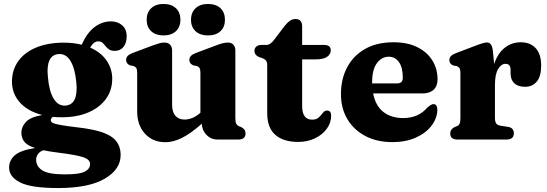

<svg xmlns="http://www.w3.org/2000/svg" viewBox="-20 -705 2766 970"><path d="M379 -60.5Q492.5 -47.5 541 -15.5Q589.5 16.5 589.5 78Q589.5 151 508.8 198Q428 245 273.5 245Q138 245 82 216.8Q26 188.5 26 141.5Q26 105 55 79.5Q84 54 157 43Q116 29 102 10Q88 -9 88 -35Q88 -64 110.8 -88.8Q133.5 -113.5 193.5 -124Q119.5 -143 80 -187.8Q40.5 -232.5 40.5 -292.5Q40.5 -351.5 72.2 -396Q104 -440.5 163 -465Q222 -489.5 303 -489.5Q351.5 -489.5 393 -479Q419 -539 457.5 -568Q496 -597 540.5 -597Q574.5 -597 597.2 -577.2Q620 -557.5 620 -521Q620 -488.5 604 -468.2Q588 -448 560.5 -448Q541.5 -448 531 -455.2Q520.5 -462.5 513.2 -472Q506 -481.5 498 -488.8Q490 -496 476 -496Q453.5 -496 435.5 -464.5Q489.5 -441 518.2 -399.5Q547 -358 547 -307.5Q547 -249 515.2 -205.2Q483.5 -161.5 426.2 -137Q369 -112.5 292 -112.5Q269 -112.5 247.5 -114.5Q236.5 -107 236.5 -98Q236.5 -90 246 -84.5Q255.5 -79 285.8 -73.5Q316 -68 379 -60.5ZM277 -432Q243.5 -430 229.8 -400Q216 -370 222 -316.5Q228 -244.5 250.8 -207Q273.5 -169.5 309.5 -171.5Q377 -175.5 365.5 -289.5Q359 -358 336.8 -396Q314.5 -434 277 -432ZM162.5 101.5Q162.5 135.5 193.8 155.8Q225 176 308.5 176Q381 176 408 162.2Q435 148.5 435 123.5Q435 101 401.5 89.5Q368 78 277 66.5Q231.5 61 199 54Q181.5 60 172 73.2Q162.5 86.5 162.5 101.5Z M673 -142V-337Q673 -354.5 668.2 -361.5Q663.5 -368.5 654.5 -371.5L637.5 -374.5Q617 -383 617 -402.5Q617 -424.5 648 -436.5L746.5 -473.5Q769.5 -482 783.5 -486Q797.5 -490 811 -490Q829.5 -490 839.5 -479Q849.5 -468 849.5 -451V-176.5Q849.5 -139 866.2 -120Q883 -101 912.5 -101Q931.5 -101 952 -109.2Q972.5 -117.5 992.5 -135.5V-337Q992.5 -354.5 987.8 -361.5Q983 -368.5 974 -371.5L957.5 -374.5Q936.5 -383 936.5 -402.5Q936.5 -424.5 967.5 -436.5L1066 -473.5Q1088.5 -482 1102.8 -486Q1117 -490 1131.5 -490Q1149.5 -490 1159.2 -479Q1169 -468 1169 -451V-109.5Q1169 -89 1173.2 -80.5Q1177.5 -72 1185.5 -68L1198.5 -63Q1220.5 -52 1220.5 -31Q1220.5 0 1183.5 0H1078Q1046.5 0 1023.8 -22.8Q1001 -45.5 999.5 -80Q942.5 -29.5 898.5 -8Q854.5 13.5 816 13.5Q752 13.5 712.5 -29.5Q673 -72.5 673 -142ZM806 -526Q767 -526 744 -547.2Q721 -568.5 721 -605Q721 -642 744 -663.5Q767 -685 806 -685Q846 -685 868.8 -663.5Q891.5 -642 891.5 -605Q891.5 -569 868.8 -547.5Q846 -526 806 -526ZM1030.5 -526Q991.5 -526 968.2 -547.2Q945 -568.5 945 -605Q945 -642 968.2 -663.5Q991.5 -685 1030.5 -685Q1071 -685 1093.8 -663.5Q1116.5 -642 1116.5 -605Q1116.5 -569 1093.8 -547.5Q1071 -526 1030.5 -526Z M1305 -411.5 1289 -416.5Q1265.5 -427 1265.5 -447.5Q1265.5 -461.5 1275 -469.8Q1284.5 -478 1300.5 -478H1326Q1346 -478 1366 -505.5L1418.5 -574.5Q1445.5 -609 1472 -609Q1506.5 -609 1506.5 -571.5V-478H1617Q1651 -478 1651 -451Q1651 -431.5 1633 -418.2Q1615 -405 1574 -405H1506.5V-169Q1506.5 -100.5 1557 -100.5Q1579 -100.5 1591 -112.2Q1603 -124 1611.8 -135.5Q1620.5 -147 1633 -146.5Q1653.5 -146 1653 -118.5Q1652.5 -83.5 1630.5 -53.8Q1608.5 -24 1570.8 -6Q1533 12 1486.5 12Q1411.5 12 1370.8 -23.8Q1330 -59.5 1330 -133V-374.5Q1330 -392 1323.8 -399.2Q1317.5 -406.5 1305 -411.5Z M2190.5 -304Q2190.5 -270 2170.5 -251.5Q2150.5 -233 2114.5 -233H1865Q1877.5 -170 1917.2 -139.2Q1957 -108.5 2016.5 -108.5Q2093 -108.5 2138 -160.5Q2159 -179.5 2170 -179Q2189.5 -178.5 2189.5 -150Q2188.5 -107 2160 -69.8Q2131.5 -32.5 2080.8 -9.8Q2030 13 1962.5 13Q1885.5 13 1827 -17.2Q1768.5 -47.5 1735.5 -102.2Q1702.5 -157 1702.5 -229.5Q1702.5 -306 1734 -365.2Q1765.5 -424.5 1824.8 -458Q1884 -491.5 1968.5 -491.5Q2038.5 -491.5 2088.2 -466.8Q2138 -442 2164.2 -399.8Q2190.5 -357.5 2190.5 -304ZM1860 -288.5Q1860 -286 1860 -283.5H1985Q2015 -283.5 2015 -311.5Q2015 -365.5 1995 -392Q1975 -418.5 1944.5 -418.5Q1908 -418.5 1884 -385.8Q1860 -353 1860 -288.5Z M2470 -448.5 2476.5 -382Q2495.5 -437.5 2531 -464.5Q2566.5 -491.5 2610.5 -491.5Q2659 -491.5 2686.5 -461.5Q2714 -431.5 2714 -374Q2714 -319 2691.8 -292.8Q2669.5 -266.5 2633.5 -266.5Q2597 -266.5 2578.2 -284.5Q2559.5 -302.5 2559.5 -334V-354Q2559 -382.5 2533.5 -382.5Q2512.5 -382.5 2496.5 -356.2Q2480.5 -330 2480.5 -274.5V-109.5Q2480.5 -91 2486.5 -81.8Q2492.5 -72.5 2508.5 -70L2547 -64Q2576 -59.5 2576 -31.5Q2576 0 2539 0H2291.5Q2254.5 0 2254.5 -31Q2254.5 -51.5 2276.5 -63L2289.5 -68Q2298 -72 2302 -80.5Q2306 -89 2306 -109.5V-336.5Q2306 -354 2301.2 -360.8Q2296.5 -367.5 2287.5 -371L2270.5 -374Q2250 -382 2250 -401.5Q2250 -423.5 2281 -435.5L2378 -472.5Q2424.5 -490.5 2439 -490.5Q2452 -490.5 2459.5 -481Q2467 -471.5 2470 -448.5Z"/></svg>

Font: Fraunces 9pt Soft
Style: Bold
Weight: 700
Version: Version 1.000;[b76b70a41]